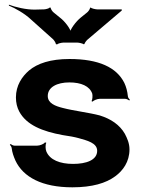

<svg xmlns="http://www.w3.org/2000/svg" viewBox="-20 -790 607 820"><path d="M292 -90C236 -90 193 -107 178 -143C174 -152 173 -173 178 -180L172 -182C168 -175 150 -168 139 -168H42C36 -168 29 -172 26 -175L22 -172C25 -169 30 -162 30 -157C32 -139 38 -122 46 -104C79 -34 159 10 289 10C374 10 433 -8 472 -37C505 -61 533 -99 533 -152C533 -178 523 -200 513 -219C491 -257 454 -282 406 -297C361 -309 293 -317 248 -329C216 -337 184 -349 184 -380C184 -418 224 -438 276 -438C327 -438 363 -422 374 -390C376 -382 375 -364 371 -358L375 -356C380 -361 395 -368 406 -368H514C520 -368 528 -364 532 -361L535 -364C531 -367 526 -374 526 -380C524 -400 519 -419 511 -436C478 -502 402 -538 277 -538C195 -538 140 -519 104 -489C74 -463 48 -425 48 -374C48 -351 53 -331 62 -314C93 -256 161 -229 248 -213C276 -209 298 -205 316 -200C351 -190 395 -180 395 -146C395 -106 348 -90 292 -90ZM237 -714 210 -736C205 -739 195 -753 197 -757L192 -758C191 -754 174 -750 168 -750L130 -749C93 -748 44 -760 18 -770V-766C43 -756 86 -732 112 -707L207 -622C211 -618 220 -605 218 -602L224 -600C225 -604 244 -608 250 -608H311C317 -608 335 -604 337 -601L341 -602C340 -605 350 -618 354 -621L500 -745V-750H395C389 -750 369 -754 368 -758L364 -756C366 -753 356 -739 351 -736L325 -715C305 -699 278 -664 278 -647H284C284 -664 257 -699 237 -714Z"/></svg>

Font: Asimov
Style: EdgeWide
Weight: 500
Designer: Google
Version: Version 2.000980: 2014